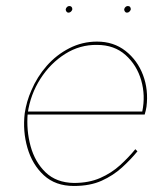

<svg xmlns="http://www.w3.org/2000/svg" viewBox="-20 -608 534 637"><path d="M70 -238H452Q463 -291 448.5 -341.5Q434 -392 396.5 -425.5Q359 -459 302 -459Q245 -460 196 -429Q147 -398 114 -346.5Q81 -295 72 -233Q67 -176 81.5 -123Q96 -70 131.5 -36Q167 -2 225 -1Q275 -1 312.5 -17.5Q350 -34 378.5 -60Q407 -86 429 -113L436 -106Q414 -79 385 -52.5Q356 -26 317.5 -8.5Q279 9 225 9Q164 9 125.5 -26.5Q87 -62 71 -117.5Q55 -173 62 -232Q65 -252 70.5 -271Q76 -290 84 -308Q103 -353 135 -389.5Q167 -426 210 -448Q253 -470 302 -470Q357 -470 396.5 -439Q436 -408 454.5 -359Q473 -310 466 -254Q465 -248 463.5 -241Q462 -234 460 -228H69ZM392 -577Q393 -582 396.5 -585Q400 -588 404 -588Q409 -588 411.5 -585Q414 -582 414 -577Q413 -573 409.5 -569.5Q406 -566 401 -566Q397 -566 394.5 -569.5Q392 -573 392 -577ZM198 -577Q199 -582 202.5 -585Q206 -588 210 -588Q215 -588 217.5 -585Q220 -582 220 -577Q219 -573 215.5 -569.5Q212 -566 207 -566Q203 -566 200.5 -569.5Q198 -573 198 -577Z"/></svg>

Font: Jost Thin
Style: Italic
Weight: 200
Italic angle: -5°
Version: Version 3.710